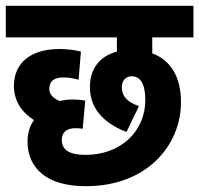

<svg xmlns="http://www.w3.org/2000/svg" viewBox="-20 -642 687 662"><path d="M275 -108C223 -108 193 -123 193 -159C193 -186 209 -200 241 -200C250 -200 259 -199 265 -198L274 -295C262 -297 247 -299 230 -299C215 -299 200 -297 185 -294C164 -303 150 -316 150 -336C150 -361 165 -375 199 -375C217 -375 234 -372 251 -367L259 -464C239 -470 207 -473 185 -473C86 -473 28 -425 28 -346C28 -295 54 -255 97 -228C81 -206 75 -179 75 -154C75 -63 140 0 276 0C487 0 604 -141 604 -290C604 -377 568 -435 505 -458V-513H647V-622H0V-513H383V-464C322 -448 290 -403 290 -342C290 -273 331 -220 416 -187L459 -276C417 -291 400 -311 400 -342C400 -364 414 -379 434 -379C469 -379 481 -344 481 -297C481 -189 396 -108 275 -108Z"/></svg>

Font: Noto Sans Devanagari Condensed
Style: Bold
Weight: 700
Width: 3
Designer: Jelle Bosma - Monotype Design Team
Foundry: Monotype Imaging Inc.
Version: Version 2.004